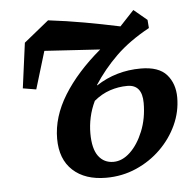

<svg xmlns="http://www.w3.org/2000/svg" viewBox="-43 -549 604 606"><g transform="rotate(-5 258.5 -246.0)"><path d="M232 -130Q232 -81 249.5 -57.5Q267 -34 297 -34Q325 -34 350 -57.5Q375 -81 391.5 -121.5Q408 -162 408 -211Q408 -269 361 -269Q333 -269 306 -260Q279 -251 255 -231Q243 -206 237.5 -180.5Q232 -155 232 -130ZM270 14Q203 14 164.5 -21.5Q126 -57 126 -122Q126 -191 168 -259Q210 -327 286 -391L110 -402L74 -283L32 -290L51 -433L130 -497Q188 -490 244 -480Q300 -470 356 -458L401 -506L443 -471L445 -445Q381 -410 339 -369Q297 -328 266 -280L267 -279Q330 -320 408 -320Q465 -320 490 -291.5Q515 -263 515 -219Q515 -174 496 -132.5Q477 -91 443.5 -58Q410 -25 365.5 -5.5Q321 14 270 14Z"/></g></svg>

Font: Source Serif Pro SemiBold
Style: Italic
Weight: 600
Italic angle: -12°
Designer: Frank Grießhammer
Foundry: Adobe Systems Incorporated
Version: Version 3.001;hotconv 1.0.111;makeotfexe 2.5.65597